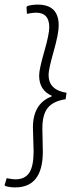

<svg xmlns="http://www.w3.org/2000/svg" viewBox="-42 -674 347 834"><path d="M24 140Q0 140 -19 134L-22 130L-13 100Q12 105 25 105Q66 105 85 76.5Q104 48 104 -17Q104 -32 102.5 -69.5Q101 -107 101 -120Q101 -224 182 -255L183 -258Q128 -282 128 -346Q128 -373 150 -449Q172 -525 172 -556Q172 -619 114 -619Q102 -619 75 -614L73 -643L77 -648Q98 -654 122 -654Q213 -654 213 -563Q213 -528 191 -450.5Q169 -373 169 -349Q169 -283 247 -271L243 -243Q190 -235 166 -206Q142 -177 142 -116Q142 -103 143 -66.5Q144 -30 144 -15Q144 140 24 140Z"/></svg>

Font: Alegreya Sans SC Light
Style: Italic
Weight: 300
Italic angle: -7°
Designer: Juan Pablo del Peral
Foundry: Huerta Tipografica
Version: Version 2.007